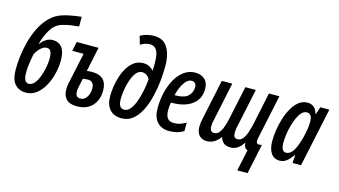

<svg xmlns="http://www.w3.org/2000/svg" viewBox="-101 -1140 2998 1699"><g transform="rotate(15 1398.0 -290.5)"><path d="M161.6 9.8Q101.1 9.8 62.3 -31Q23.4 -71.8 23.4 -169.4Q23.4 -221.7 31.2 -288.1Q39.1 -354.5 57.6 -424.1Q76.2 -493.7 107.4 -556.6Q138.7 -619.6 185.3 -666.7Q231.9 -713.9 296.4 -733.9Q325.2 -743.7 368.2 -752Q411.1 -760.3 467.3 -766.6V-678.2Q425.8 -674.3 389.4 -668.7Q353 -663.1 314 -651.4Q253.9 -631.8 218 -573.2Q182.1 -514.6 161.6 -438H165.5Q186 -467.3 215.1 -484.6Q244.1 -502 275.4 -502Q328.6 -502 358.9 -463.6Q389.2 -425.3 389.2 -346.7Q389.2 -286.6 374 -224.1Q358.9 -161.6 329.6 -108.6Q300.3 -55.7 258.1 -22.9Q215.8 9.8 161.6 9.8ZM167 -72.8Q195.8 -72.8 218.5 -100.1Q241.2 -127.4 256.8 -169.9Q272.5 -212.4 280.8 -257.8Q289.1 -303.2 289.1 -338.9Q289.1 -371.1 279.3 -396.5Q269.5 -421.9 240.2 -421.9Q214.4 -421.9 186.5 -397Q158.7 -372.1 141.1 -335.4Q130.9 -286.1 125 -243.2Q119.1 -200.2 119.1 -164.1Q119.1 -72.8 167 -72.8Z M630.4 9.8Q563.5 9.8 532.2 -22.2Q501 -54.2 501 -111.8Q501 -132.3 504.6 -153.8Q508.3 -175.3 513.2 -196.8L568.4 -454.6H464.4L482.4 -540H682.1L634.8 -315.4Q642.6 -316.9 655.5 -318.1Q668.5 -319.3 682.1 -319.3Q819.3 -319.3 819.3 -183.6Q819.3 -98.6 769.3 -44.4Q719.2 9.8 630.4 9.8ZM642.6 -64.5Q667.5 -64.5 685.1 -80.8Q702.6 -97.2 712.2 -122.8Q721.7 -148.4 721.7 -176.8Q721.7 -244.1 664.1 -244.1Q653.3 -244.1 641.8 -242.7Q630.4 -241.2 618.7 -239.7Q606.4 -187 601.3 -159.4Q596.2 -131.8 596.2 -117.7Q596.2 -95.7 606 -80.1Q615.7 -64.5 642.6 -64.5Z M1038.1 9.8Q966.3 9.8 929 -33.7Q891.6 -77.1 891.6 -154.8Q891.6 -193.4 898.4 -241Q905.3 -288.6 920.7 -336.2Q936 -383.8 960.7 -423.6Q985.4 -463.4 1020.3 -487.5Q1055.2 -511.7 1102.1 -511.7Q1133.8 -511.7 1157.2 -499Q1180.7 -486.3 1193.8 -470.2H1195.8Q1197.8 -487.8 1198 -506.3Q1198.2 -524.9 1198.2 -540.5Q1198.2 -617.2 1178 -652.8Q1157.7 -688.5 1115.2 -688.5Q1075.2 -688.5 1027.8 -661.1L1005.9 -737.8Q1034.2 -753.4 1067.4 -761.5Q1100.6 -769.5 1131.3 -769.5Q1215.8 -769.5 1255.4 -705.8Q1294.9 -642.1 1294.9 -532.2Q1294.9 -472.7 1287.6 -400.4Q1280.3 -328.1 1262.9 -255.9Q1245.6 -183.6 1216.1 -123.5Q1186.5 -63.5 1142.8 -26.9Q1099.1 9.8 1038.1 9.8ZM1042.5 -69.8Q1074.2 -69.8 1098.6 -101.3Q1123 -132.8 1140.4 -181.9Q1157.7 -231 1168 -284.9Q1178.2 -338.9 1182.1 -383.8Q1172.9 -404.8 1154.3 -418.5Q1135.7 -432.1 1112.8 -432.1Q1080.6 -432.1 1057.1 -403.1Q1033.7 -374 1018.6 -329.6Q1003.4 -285.2 996.1 -238Q988.8 -190.9 988.8 -154.8Q988.8 -110.4 1002 -90.1Q1015.1 -69.8 1042.5 -69.8Z M1473.6 9.8Q1403.8 9.8 1364.3 -34.2Q1324.7 -78.1 1324.7 -158.7Q1324.7 -235.4 1341.6 -305.7Q1358.4 -376 1390.1 -430.9Q1421.9 -485.8 1466.8 -517.8Q1511.7 -549.8 1567.9 -549.8Q1622.1 -549.8 1654.8 -519.3Q1687.5 -488.8 1687.5 -431.6Q1687.5 -340.3 1619.9 -289.1Q1552.2 -237.8 1433.6 -237.8H1426.3Q1419.4 -203.6 1419.4 -169.9Q1419.4 -116.7 1438.7 -93Q1458 -69.3 1496.6 -69.3Q1525.9 -69.3 1550.3 -76.9Q1574.7 -84.5 1606.9 -102.5V-25.4Q1576.2 -5.9 1543.2 2Q1510.3 9.8 1473.6 9.8ZM1439.9 -309.1H1443.4Q1527.3 -309.1 1562.5 -341.8Q1597.7 -374.5 1597.7 -424.3Q1597.7 -446.3 1586.9 -459Q1576.2 -471.7 1554.7 -471.7Q1519 -471.7 1488.3 -427Q1457.5 -382.3 1439.9 -309.1Z M2148.4 189.9 2189.9 -4.9Q2172.9 -11.2 2164.3 -24.4Q2155.8 -37.6 2154.3 -63.5H2151.4Q2105 9.8 2037.6 9.8Q1960.9 9.8 1942.9 -59.6H1940.9Q1917.5 -26.9 1887.2 -8.5Q1856.9 9.8 1820.3 9.8Q1774.9 9.8 1749.5 -18.6Q1724.1 -46.9 1724.1 -99.1Q1724.1 -115.2 1727.1 -137Q1730 -158.7 1735.4 -181.2L1811.5 -540H1907.2L1835.9 -201.7Q1829.6 -177.2 1827.1 -158.9Q1824.7 -140.6 1824.7 -127Q1824.7 -76.7 1863.8 -76.7Q1891.1 -76.7 1909.7 -99.1Q1928.2 -121.6 1940.2 -155.5Q1952.1 -189.5 1959.5 -223.1L2027.3 -540H2123L2049.8 -193.4Q2044.4 -173.3 2042.5 -155.8Q2040.5 -138.2 2040.5 -126Q2040.5 -76.7 2077.1 -76.7Q2106.9 -76.7 2127 -102.5Q2147 -128.4 2159.9 -168Q2172.9 -207.5 2181.6 -248.5L2243.2 -540H2338.9L2257.3 -155.3Q2249.5 -126 2249.5 -106Q2249.5 -80.6 2275.4 -80.6Q2279.8 -80.6 2286.1 -81.3Q2292.5 -82 2300.8 -84.5L2242.7 189.9Z M2486.8 9.8Q2435.5 9.8 2407.7 -30.3Q2379.9 -70.3 2379.9 -143.6Q2379.9 -188 2387.9 -241.9Q2396 -295.9 2412.8 -350.1Q2429.7 -404.3 2455.3 -449.7Q2481 -495.1 2516.1 -522.7Q2551.3 -550.3 2596.2 -550.3Q2666 -550.3 2688 -471.7H2690.9L2713.9 -540H2796.4L2681.6 0H2604L2608.4 -74.2H2606Q2579.6 -35.6 2551.5 -12.9Q2523.4 9.8 2486.8 9.8ZM2522.9 -72.8Q2553.7 -72.8 2575.7 -98.9Q2597.7 -125 2613 -165Q2628.4 -205.1 2638.7 -245.6Q2650.4 -293.5 2655.5 -328.1Q2660.6 -362.8 2660.6 -392.1Q2660.6 -465.8 2610.8 -465.8Q2585.9 -465.3 2565.4 -444.1Q2544.9 -422.9 2528.8 -387.7Q2512.7 -352.5 2501.5 -311Q2490.2 -269.5 2484.6 -228.3Q2479 -187 2479 -154.3Q2479 -72.8 2522.9 -72.8Z"/></g></svg>

Font: Open Sans Condensed SemiBold
Style: Italic
Weight: 600
Width: 3
Italic angle: -12°
Designer: Monotype Design Team
Foundry: Monotype Imaging Inc.
Version: Version 3.000; ttfautohint (v1.8.4)